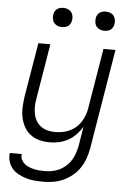

<svg xmlns="http://www.w3.org/2000/svg" viewBox="-62 -768 723 1037"><g transform="rotate(5 300.0 -249.5)"><path d="M212 223Q188 223 164.5 221Q141 219 119.5 212.5Q98 206 78 195.5Q58 185 43.5 168.5Q29 152 22.5 130Q16 108 19 84H84Q81 100 87.5 113.5Q94 127 104.5 136Q115 145 128.5 150.5Q142 156 156.5 159.5Q171 163 186 164Q201 165 216 165Q236 165 256.5 161Q277 157 296 147.5Q315 138 331 123.5Q347 109 358 91Q369 73 375.5 53Q382 33 386 13L403 -91Q389 -68 370 -48.5Q351 -29 327.5 -16Q304 -3 278.5 2.5Q253 8 228 8Q199 8 172 1Q145 -6 123.5 -22.5Q102 -39 89 -63Q76 -87 70.5 -114Q65 -141 66.5 -170Q68 -199 72 -228L121 -520H186L136 -218Q132 -197 132 -176.5Q132 -156 136 -136.5Q140 -117 150 -100Q160 -83 176 -71.5Q192 -60 211.5 -55Q231 -50 252 -50Q272 -50 291.5 -53.5Q311 -57 330 -65.5Q349 -74 365 -88Q381 -102 392 -119.5Q403 -137 410 -156Q417 -175 420 -195L474 -520H539L449 23Q444 50 434.5 77Q425 104 409 128Q393 152 370 171Q347 190 320.5 202Q294 214 266.5 218.5Q239 223 212 223ZM470 -618Q457 -618 446 -622.5Q435 -627 427.5 -636Q420 -645 418 -657.5Q416 -670 418 -683Q419 -691 424 -699.5Q429 -708 436.5 -713Q444 -718 452.5 -720Q461 -722 469 -722Q482 -722 493.5 -717.5Q505 -713 512 -704Q519 -695 521.5 -682.5Q524 -670 521 -657Q520 -649 515 -640.5Q510 -632 503 -627Q496 -622 487 -620Q478 -618 470 -618ZM240 -618Q227 -618 216 -622.5Q205 -627 197.5 -636Q190 -645 188 -657.5Q186 -670 188 -683Q189 -691 194 -699.5Q199 -708 206.5 -713Q214 -718 222.5 -720Q231 -722 239 -722Q252 -722 263.5 -717.5Q275 -713 282 -704Q289 -695 291.5 -682.5Q294 -670 291 -657Q290 -649 285 -640.5Q280 -632 273 -627Q266 -622 257 -620Q248 -618 240 -618Z"/></g></svg>

Font: Iosevka Light Extended
Style: Italic
Weight: 300
Width: 7
Italic angle: -9°
Monospace: yes
Designer: Belleve Invis
Foundry: Belleve Invis
Version: Version 32.5.0; ttfautohint (v1.8.4)